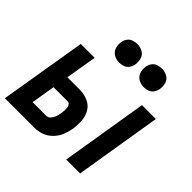

<svg xmlns="http://www.w3.org/2000/svg" viewBox="-193 -932 1105 1105"><g transform="rotate(45 359.0 -380.0)"><path d="M497 0H610L697 -530H584ZM-2 0H238Q268 0 297 -10.5Q326 -21 348.5 -44Q371 -67 382.5 -95.5Q394 -124 399 -153Q404 -188 401.5 -223Q399 -258 381.5 -286Q364 -314 332.5 -327Q301 -340 265 -340H167L199 -530H86ZM127 -97 151 -243H266Q277 -243 283 -233.5Q289 -224 290 -213Q291 -202 290.5 -191Q290 -180 288 -169Q285 -153 280.5 -138.5Q276 -124 265 -110.5Q254 -97 238 -97ZM517 -610Q533 -610 550 -615.5Q567 -621 577.5 -636Q588 -651 591 -667Q595 -691 588.5 -714Q582 -737 561.5 -748.5Q541 -760 517 -760Q501 -760 484 -754.5Q467 -749 456.5 -734.5Q446 -720 443 -703Q439 -679 446 -656.5Q453 -634 473 -622Q493 -610 517 -610ZM317 -610Q333 -610 350 -615.5Q367 -621 377.5 -636Q388 -651 391 -667Q395 -691 388.5 -714Q382 -737 361.5 -748.5Q341 -760 317 -760Q301 -760 284 -754.5Q267 -749 256.5 -734.5Q246 -720 243 -703Q239 -679 246 -656.5Q253 -634 273 -622Q293 -610 317 -610Z"/></g></svg>

Font: Iosevka Sparkle SmBdObl
Style: Regular
Weight: 600
Italic angle: -9°
Designer: Belleve Invis
Foundry: Belleve Invis
Version: Version 4.5.0; ttfautohint (v1.8.3)